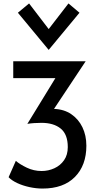

<svg xmlns="http://www.w3.org/2000/svg" viewBox="-20 -815 566 1116"><path d="M227 281Q190 281 151 272.5Q112 264 80 249Q48 234 30 215L72 120Q95 140 135.5 159.5Q176 179 222 179Q261 179 296 163Q331 147 352.5 116Q374 85 374 40Q374 -34 333 -67.5Q292 -101 221 -101Q200 -101 178 -99.5Q156 -98 139 -95L302 -361H57V-459H478L294 -182Q352 -180 394 -151.5Q436 -123 459 -75.5Q482 -28 482 32Q482 146 415.5 213.5Q349 281 227 281ZM263 -525 84 -741 149 -795 263 -646 378 -795 442 -741Z"/></svg>

Font: Alata
Style: Regular
Weight: 400
Designer: Spyros Zevelakis, Eben Sorkin
Foundry: Spyros Zevelakis
Version: Version 1.005; ttfautohint (v1.8.4.7-5d5b)